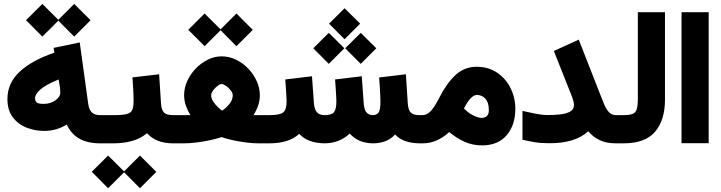

<svg xmlns="http://www.w3.org/2000/svg" viewBox="-20 -745 3747 998"><path d="M115.2 -640.1 200.2 -724.6 283.2 -642.1 365.7 -724.6 450.7 -639.6 365.7 -554.7 283.2 -637.7 200.2 -554.7ZM18.6 -230.5Q18.6 -313.5 82.8 -372.8Q147 -432.1 262.7 -471.2L258.8 -496.1L394.5 -524.4L438.5 -205.6Q442.9 -173.8 457.8 -160.2Q472.7 -146.5 501.5 -146.5H516.6V0H499.5Q371.6 0 327.1 -97.7Q273.4 -64.5 210.4 -64.5Q161.6 -64.5 117.7 -81.8Q73.7 -99.1 46.1 -136Q18.6 -172.9 18.6 -230.5ZM284.7 -332Q214.4 -303.2 188.2 -278.3Q162.1 -253.4 162.1 -236.3Q162.1 -220.7 170.2 -212.9Q178.2 -205.1 207.5 -205.1Q242.7 -205.1 268.1 -223.4Q293.5 -241.7 293.5 -264.6Q293.5 -276.4 292 -288.1Z M891.1 0H879.4Q791 0 744.1 -52.7Q711.4 -24.9 667 -12.5Q622.6 0 569.8 0H497.1V-146.5H570.8Q616.2 -146.5 638.2 -152.1Q660.2 -157.7 667.2 -173.1Q674.3 -188.5 674.3 -218.3Q674.3 -248.5 672.4 -281Q670.4 -313.5 668.5 -342.8L807.1 -358.9L816.9 -207.5Q819.3 -172.9 832.8 -159.7Q846.2 -146.5 880.4 -146.5H891.1ZM457 147.9 542 63.5 625 146 707.5 63.5 792.5 148.4 707.5 233.4 625 150.4 542 233.4Z M958.5 -590.3 1043.5 -674.8 1126.5 -592.3 1209 -674.8 1293.9 -589.8 1209 -504.9 1126.5 -587.9 1043.5 -504.9ZM1297.4 -146.5Q1303.2 -146.5 1308.8 -146.5Q1314.5 -146.5 1319.3 -146.5H1365.7V0H1320.8Q1293.5 0 1259 -4.4Q1224.6 -8.8 1190.9 -16.1Q1157.2 -23.4 1131.8 -32.2Q1105.5 -23.4 1071 -16.1Q1036.6 -8.8 1001.2 -4.4Q965.8 0 937 0H871.6V-146.5H938Q946.3 -146.5 953.9 -146.5Q961.4 -146.5 969.7 -146.5Q955.1 -170.4 946 -196.5Q937 -222.7 937 -251Q937 -287.6 953.1 -323.5Q969.2 -359.4 997.1 -388.4Q1024.9 -417.5 1059.8 -434.8Q1094.7 -452.1 1132.3 -452.1Q1170.9 -452.1 1206.3 -435.1Q1241.7 -418 1269.8 -388.9Q1297.9 -359.9 1314.2 -323.7Q1330.6 -287.6 1330.6 -250Q1330.6 -221.7 1321.5 -195.8Q1312.5 -169.9 1297.4 -146.5ZM1132.3 -308.1Q1123 -308.1 1110.1 -298.1Q1097.2 -288.1 1087.4 -274.4Q1077.6 -260.7 1077.6 -249Q1077.6 -234.4 1087.4 -218.8Q1097.2 -203.1 1110.6 -190.2Q1124 -177.2 1134.3 -169.9Q1152.3 -180.7 1171.1 -202.9Q1189.9 -225.1 1189.9 -250Q1189.9 -261.7 1179.2 -275.4Q1168.5 -289.1 1154.8 -298.6Q1141.1 -308.1 1132.3 -308.1Z M1690.4 -622.1 1771 -702.1 1852.1 -622.1 1771 -541ZM1774.4 -494.1 1855 -574.2 1936 -494.1 1855 -413.1ZM1608.4 -494.1 1689 -574.2 1770 -494.1 1689 -413.1ZM1918.9 -146.5Q1936 -146.5 1946.8 -158.9Q1957.5 -171.4 1957.5 -218.3Q1957.5 -229 1956.5 -251Q1955.6 -272.9 1953.9 -297.9Q1952.1 -322.8 1950.7 -342.3L2089.8 -358.9L2099.6 -207.5Q2102.1 -172.4 2115.7 -159.4Q2129.4 -146.5 2160.6 -146.5H2175.3V0H2161.6Q2123 0 2089.8 -10.7Q2056.6 -21.5 2033.7 -45.9Q2011.7 -22 1982.9 -11Q1954.1 0 1919.4 0Q1882.3 0 1851.3 -12.7Q1820.3 -25.4 1797.9 -50.8Q1744.1 0 1666.5 0Q1626 -0.5 1592.3 -12.2Q1558.6 -23.9 1535.2 -49.3Q1506.8 -22.9 1467.5 -11.5Q1428.2 0 1379.9 0H1346.2V-146.5H1380.9Q1434.1 -146.5 1451.9 -160.6Q1469.7 -174.8 1469.7 -219.2Q1469.7 -226.6 1468.5 -246.8Q1467.3 -267.1 1465.8 -291Q1464.4 -314.9 1462.9 -332L1601.6 -348.6L1611.8 -207.5Q1614.3 -176.3 1627.4 -161.4Q1640.6 -146.5 1667.5 -146.5Q1703.1 -146.5 1715.8 -161.6Q1728.5 -176.8 1728.5 -219.2Q1728.5 -225.6 1727.3 -246.3Q1726.1 -267.1 1724.6 -291.3Q1723.1 -315.4 1721.7 -332L1860.4 -348.6L1870.6 -207.5Q1873 -175.3 1884.8 -160.9Q1896.5 -146.5 1918.9 -146.5Z M2314.9 -58.6Q2285.2 -30.8 2250.5 -15.4Q2215.8 0 2176.8 0H2156.2V-146.5H2174.3Q2201.7 -146.5 2222.4 -171.4Q2243.2 -196.3 2263.7 -237.3Q2301.3 -312 2347.7 -355Q2394 -397.9 2457 -397.9Q2519 -397.9 2564.2 -367.2Q2609.4 -336.4 2634 -286.6Q2658.7 -236.8 2658.7 -179.2Q2658.7 -94.7 2613.5 -42Q2568.4 10.7 2485.4 10.7Q2437.5 10.7 2395.8 -7.6Q2354 -25.9 2314.9 -58.6ZM2391.6 -181.2Q2415 -156.7 2441.2 -144.5Q2467.3 -132.3 2483.4 -132.3Q2500.5 -132.3 2510.7 -141.8Q2521 -151.4 2521 -171.9Q2521 -212.4 2502.9 -231.9Q2484.9 -251.5 2459 -251.5Q2427.2 -251.5 2391.6 -181.2Z M2695.8 -168.5Q2725.6 -161.6 2762 -154.3Q2798.3 -147 2827.1 -147Q2856.4 -147 2887.9 -149.9Q2919.4 -152.8 2941.4 -163.8Q2963.4 -174.8 2963.4 -200.2Q2963.4 -211.4 2957.5 -229.5Q2951.7 -247.6 2947.8 -255.9L2858.9 -480L2988.3 -539.1L3101.1 -251Q3110.8 -225.6 3120.8 -201.7Q3130.9 -177.7 3145 -162.1Q3159.2 -146.5 3181.6 -146.5H3202.1V0H3181.6Q3131.8 0 3097.2 -16.4Q3062.5 -32.7 3038.1 -62.5Q3002 -30.8 2952.6 -15.6Q2903.3 -0.5 2834.5 -0.5Q2791 -0.5 2759.3 -5.9Q2727.5 -11.2 2695.8 -18.6Z M3182.6 0V-146.5H3222.2Q3270 -146.5 3282.7 -163.3Q3295.4 -180.2 3295.4 -226.1V-681.6H3436.5V-226.6Q3436.5 -121.1 3385.3 -60.5Q3334 0 3221.7 0Z M3522.5 -681.6H3663.6V-0.5H3522.5Z"/></svg>

Font: Vazir Black FD
Style: Black-FD
Weight: 900
Designer: Saber Rastikerdar
Foundry: Saber Rastikerdar
Version: Version 30.0.0